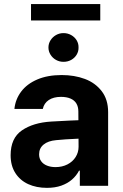

<svg xmlns="http://www.w3.org/2000/svg" viewBox="-20 -901 597 931"><path d="M298.9 -225.3 252.1 -221.4Q213.5 -218 191.6 -200.2Q169.6 -182.4 169.6 -152.6Q169.6 -133 179.7 -119.1Q189.7 -105.2 207.9 -98Q226.1 -90.7 248.9 -90.7Q281.5 -90.7 307 -103.8Q332.5 -116.9 346.7 -139.5Q361 -162.1 361 -189.6L359.9 -360.7Q359.9 -383.3 350.3 -399.2Q340.7 -415.1 321.6 -423.2Q302.5 -431.3 275.7 -431.3Q239.5 -431.3 216.4 -415.9Q193.4 -400.5 187.5 -372.7H49.9Q54.6 -419.5 82.7 -456.9Q110.8 -494.3 160.9 -515.7Q210.9 -537.1 279.1 -537.1Q341 -537.1 391.6 -518.2Q442.1 -499.3 473.2 -458.9Q504.3 -418.5 504.3 -357.3V0H367.1V-73.4H363.2Q350.1 -48.4 328.7 -30Q307.3 -11.5 277.1 -0.8Q246.8 9.9 207.7 9.9Q156.4 9.9 116.8 -8.2Q77.1 -26.4 54.3 -62.1Q31.5 -97.8 31.5 -148.2Q31.5 -231.2 86.2 -268.7Q140.9 -306.3 228.5 -311.6Q243.2 -313.1 318.9 -316.4L366.9 -318.3L367.8 -229Q348 -228.4 298.9 -225.3ZM214.9 -670.6Q214.9 -689.6 224.9 -705.6Q235 -721.6 251.7 -731.1Q268.4 -740.5 287.9 -740.5Q307.9 -740.5 324.9 -731.1Q341.9 -721.6 351.7 -705.6Q361.4 -689.6 360.8 -670.6Q361.4 -652.1 351.7 -635.9Q341.9 -619.7 325.1 -610.4Q308.4 -601.2 287.9 -601.2Q268.4 -601.2 251.7 -610.4Q235 -619.7 224.9 -635.9Q214.9 -652.1 214.9 -670.6ZM466.2 -801.9H130.4V-881.2H466.2Z"/></svg>

Font: Pretendard GOV Variable
Style: Regular
Weight: 400
Designer: Base glyphs from Inter by Rasmus Andersson; Hangul glyphs from Noto Sans CJK(Source Han Sans) by Jang Soo-young and Kang
Foundry: Kil Hyung-jin
Version: Version 1.307;Glyphs 3.2 (3192)